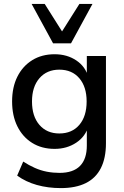

<svg xmlns="http://www.w3.org/2000/svg" viewBox="-20 -775 634 984"><path d="M292 189Q226 189 169 173Q112 157 68 125L99 53Q128 72 158.5 85.5Q189 99 220.5 105Q252 111 285 111Q355 111 390 75.5Q425 40 425 -29V-131H434Q419 -76 371 -44Q323 -12 260 -12Q194 -12 145 -42.5Q96 -73 69 -127.5Q42 -182 42 -255Q42 -328 69 -382Q96 -436 145 -466.5Q194 -497 260 -497Q324 -497 371.5 -465Q419 -433 433 -378H425V-488H523V-41Q523 35 497 86.5Q471 138 419.5 163.5Q368 189 292 189ZM284 -91Q349 -91 386.5 -135Q424 -179 424 -255Q424 -330 386.5 -374Q349 -418 284 -418Q220 -418 182 -374Q144 -330 144 -255Q144 -179 182 -135Q220 -91 284 -91ZM252 -553 142 -755H209L298 -614L387 -755H454L344 -553Z"/></svg>

Font: Nunito Sans 12pt ExtraLight 12pt SemiBold
Style: Regular
Weight: 600
Version: Version 3.101;gftools[0.9.27]